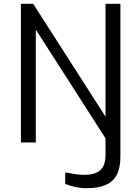

<svg xmlns="http://www.w3.org/2000/svg" viewBox="-20 -756 719 1019"><path d="M439 243Q411 243 379 236Q347 229 326 220V159Q348 163 376 167.5Q404 172 427 172Q461 172 486 163Q511 154 525.5 131Q540 108 540 66V-41H619V76Q619 136 599 173Q579 210 539 226.5Q499 243 439 243ZM91 0V-736H156L540 -137V-736H619V0H554L170 -599V0Z"/></svg>

Font: Exo Thin
Style: Regular
Weight: 400
Version: Version 2.000